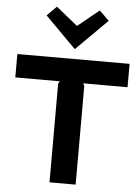

<svg xmlns="http://www.w3.org/2000/svg" viewBox="-70 -1191 910 1244"><g transform="rotate(5 385.0 -569.0)"><path d="M750 -810V-658H461L470 -642V0H300V-642L309 -658H20V-810ZM528 -1138 591 -1076 389 -875H387L187 -1076L249 -1138L389 -1025Z"/></g></svg>

Font: Sinkin Sans 700 Bold
Style: Bold
Weight: 700
Designer: Keith Bates
Foundry: K-Type
Version: Sinkin Sans (version 1.0)  by Keith Bates   •   © 2014   www